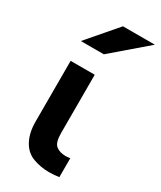

<svg xmlns="http://www.w3.org/2000/svg" viewBox="-194 -826 751 897"><g transform="rotate(30 181.5 -377.5)"><path d="M286 0Q257 4 232 4Q187 4 146 -11Q105 -26 82.5 -67.5Q60 -109 60 -169V-497H190V-182Q190 -131 210 -115.5Q230 -100 261 -100Q272 -100 286 -102ZM55 -601 191 -759H363L179 -601Z"/></g></svg>

Font: Syne Modified
Style: Bold
Weight: 700
Designer: Lucas Descroix
Foundry: Bonjour Monde
Version: Version 2.200